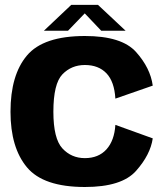

<svg xmlns="http://www.w3.org/2000/svg" viewBox="-20 -742 672 768"><path d="M319.5 6Q467 6 524.2 -58.5Q581.5 -123 591 -188.5L441.5 -242.5Q437.5 -179.5 405.8 -144.5Q374 -109.5 319.5 -109.5Q265.5 -109.5 229.5 -148.5Q193.5 -187.5 193.5 -295Q193.5 -407 229.5 -444.5Q265.5 -482 319.5 -482Q374 -482 405.8 -448.8Q437.5 -415.5 441.5 -347.5L591 -399.5Q581.5 -470 524.2 -534Q467 -598 319.5 -598Q153.5 -598 87.8 -520Q22 -442 22 -295Q22 -151.5 87.8 -72.8Q153.5 6 319.5 6ZM155.5 -619H252L319 -688.5L385 -619H482.5L372 -722.5H265Z"/></svg>

Font: Anybody UltraCondensed Thin
Style: Bold
Weight: 700
Version: Version 1.111